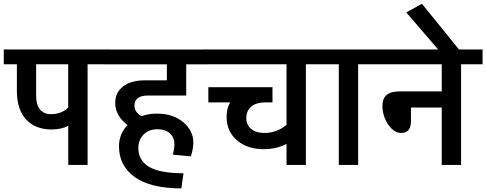

<svg xmlns="http://www.w3.org/2000/svg" viewBox="-35 -895 2639 1042"><path d="M335.4 0V-212.4Q298.8 -192.4 244.1 -192.4Q158.2 -192.4 107.4 -245.8Q56.6 -299.3 56.6 -402.8V-546.4H-14.6V-626.5H557.6V-546.4H440.4V0ZM335 -546.4H161.1V-377.9Q161.1 -325.2 182.4 -300.3Q203.6 -275.4 242.2 -275.4Q298.8 -275.4 335 -311Z M610.8 -100.6Q610.8 -168.5 657.2 -216.3Q590.3 -267.1 590.3 -336.9Q590.3 -392.6 633.1 -425.8Q675.8 -459 750.5 -459H870.6V-545.9H528.3V-626H1092.8V-545.9H975.6V-376.5H766.6Q731 -376.5 712.9 -362.3Q694.8 -348.1 694.8 -322.8Q694.8 -285.6 733.4 -264.6Q769.5 -278.3 816.4 -278.3Q904.3 -278.3 959.2 -232.2Q1014.2 -186 1014.2 -121.6Q1014.2 -88.4 1001 -46.4L903.3 -55.7Q911.6 -88.9 911.6 -113.3Q911.6 -147.9 887.5 -170.9Q863.3 -193.8 817.9 -193.6Q772.5 -193.4 744.1 -164.6Q715.8 -135.7 715.8 -91.3Q715.8 -24.9 773.2 10Q830.6 44.9 960.9 45.4L949.2 127.4Q782.7 127.4 696.8 66.2Q610.8 4.9 610.8 -100.6Z M1520 0V-114.3Q1467.3 -85.4 1395.5 -85.4Q1307.6 -85.4 1251.2 -133.5Q1194.8 -181.6 1194.8 -261.2Q1194.8 -306.2 1213.9 -339.4H1095.7V-421.9H1443.8V-339.4H1407.2Q1354 -339.4 1327.9 -315.9Q1301.8 -292.5 1301.8 -254.6Q1301.8 -216.8 1328.1 -195.3Q1354.5 -173.8 1398.4 -173.3Q1466.8 -173.3 1520 -217.3V-546.4H1063.5V-626.5H1742.7V-546.4H1625V0Z M1803.7 0V-546.4H1713.4V-626.5H2025.9V-546.4H1908.7V0Z M2362.3 0V-311.5H2195.3V-236.8Q2195.3 -173.3 2141.6 -173.3Q2103 -173.3 2071.8 -219.2Q2040.5 -265.1 2040.5 -321.3Q2040.5 -398.9 2131.8 -398.9H2362.3V-546.4H1996.6V-626.5H2584V-546.4H2467.3V0Z M2476.1 -601.6H2364.3L2169.9 -827.6L2254.9 -874.5Z"/></svg>

Font: Yantramanav Medium
Style: Regular
Weight: 500
Version: Version 1.001;PS 1.0;hotconv 1.0.72;makeotf.lib2.5.5900; ttf